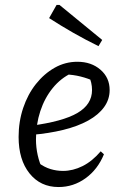

<svg xmlns="http://www.w3.org/2000/svg" viewBox="-20 -745 492 774"><path d="M216 9Q143 9 99 -46Q55 -101 55 -193Q55 -255 73.5 -310Q92 -365 125 -406.5Q158 -448 200.5 -472Q243 -496 292 -496Q348 -496 385 -464Q422 -432 422 -382Q422 -344 399.5 -313Q377 -282 335.5 -259Q294 -236 235.5 -221.5Q177 -207 104 -201V-238Q233 -255 292 -289.5Q351 -324 351 -382Q351 -412 338 -439L363 -416Q335 -429 305 -436.5Q275 -444 243 -445L270 -451Q225 -430 192.5 -390Q160 -350 142.5 -297Q125 -244 125 -183Q125 -151 132 -119.5Q139 -88 153 -59L136 -88Q159 -71 183.5 -63.5Q208 -56 234 -56Q274 -56 313 -75.5Q352 -95 386 -135L399 -123Q374 -62 325 -26.5Q276 9 216 9ZM377 -559Q324 -585 275 -613Q226 -641 178 -672L208 -725H220L392 -584Z"/></svg>

Font: Piazzolla Thin
Style: Italic
Weight: 400
Italic angle: -11.3°
Version: Version 2.005